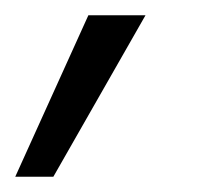

<svg xmlns="http://www.w3.org/2000/svg" viewBox="-84 -111 265 252"><path d="M-64 121 32 -91H107L-14 121Z"/></svg>

Font: DM Sans 28pt Light
Style: Italic
Weight: 300
Italic angle: -10°
Version: Version 4.004;gftools[0.9.30]